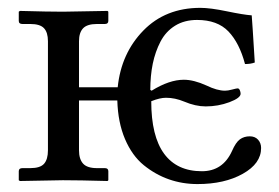

<svg xmlns="http://www.w3.org/2000/svg" viewBox="-20 -459 711 489"><path d="M278.8 -203.1H181.2V-76.2Q181.2 -53.7 191.7 -42.2Q202.1 -30.8 227.1 -30.8H247.1Q255.9 -30.8 255.9 -22.9V0L253.9 2Q181.2 0 140.1 0L30.8 2L27.8 0V-22.9Q27.8 -30.8 37.1 -30.8H57.1Q82.5 -30.8 92.3 -42Q102.1 -53.2 102.1 -76.2V-354Q102.1 -376.5 92 -387.2Q82 -397.9 57.1 -397.9H37.1Q27.8 -397.9 27.8 -405.8V-429.2L30.8 -431.2Q103 -429.2 140.1 -429.2L253.9 -431.2L255.9 -429.2V-405.8Q255.9 -397.9 247.1 -397.9H227.1Q202.1 -397.9 191.7 -387Q181.2 -376 181.2 -354V-236.8H279.8Q288.6 -323.2 345 -381.1Q401.4 -439 490.2 -439Q515.6 -439 557.9 -430.2Q600.1 -421.4 621.1 -419.9Q622.6 -402.8 628.9 -299.8Q618.7 -295.9 604 -295.9Q589.8 -349.6 561.8 -378.9Q533.7 -408.2 481.9 -408.2Q449.7 -408.2 426 -393.6Q402.3 -378.9 388.9 -353.3Q375.5 -327.6 369.1 -296.9Q362.8 -266.1 362.8 -230L366.2 -228Q411.1 -255.9 448.2 -255.9Q473.6 -255.9 505.9 -241.2Q533.2 -228 553.2 -228Q560.5 -228 571.5 -231Q582.5 -233.9 585 -233.9Q588.9 -233.9 590.8 -229.2Q592.8 -224.6 592.8 -220.2Q592.8 -209.5 564.2 -198.7Q535.6 -188 503.9 -188Q478 -188 449.2 -200.2Q425.8 -210 402.8 -210Q387.2 -210 365.2 -201.2Q365.2 -112.3 397.9 -67.6Q430.7 -22.9 494.1 -22.9Q547.4 -22.9 570.8 -74.2Q580.6 -96.7 591.1 -104.2Q601.6 -111.8 616.2 -111.8Q629.4 -111.8 637.2 -103.3Q645 -94.7 645 -82Q645 -42.5 598.4 -16.4Q551.8 9.8 482.9 9.8Q444.8 9.8 410.4 -2.2Q376 -14.2 346.2 -38.3Q316.4 -62.5 298.3 -105Q280.3 -147.5 278.8 -203.1Z"/></svg>

Font: Common Serif
Style: Regular
Weight: 400
Designer: Philipp H. Poll, Khaled Hosny
Foundry: Stefan Peev, Context Ltd.
Version: Version 1.026